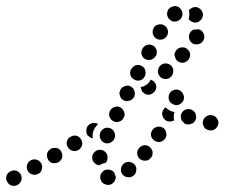

<svg xmlns="http://www.w3.org/2000/svg" viewBox="-44 -570 730 624"><path d="M20 25Q24 21 25 17Q27 12 26 7Q26 2 24 -2Q19 -12 9 -15Q-1 -18 -10 -13Q-15 -11 -18 -7Q-21 -4 -23 1Q-24 6 -24 11Q-24 16 -21 20Q-19 25 -15 28Q-12 31 -7 33Q-2 34 3 34Q8 34 12 31H13Q17 29 20 25ZM308 31Q313 31 317 29Q322 27 325 23Q329 20 330 15Q331 12 332 9Q332 6 332 3Q330 0 329 -3Q328 -6 328 -8Q326 -11 323 -14Q320 -16 316 -17Q311 -19 306 -19Q301 -19 296 -17Q292 -15 289 -11Q285 -8 283 -3Q280 7 284 16Q288 26 298 29Q303 31 308 31ZM399 -17Q400 -27 394 -35Q390 -39 386 -41Q381 -43 377 -44Q372 -44 367 -43Q362 -41 358 -38Q350 -31 349 -21Q348 -10 355 -2Q358 1 363 4Q367 6 372 6Q377 7 382 5Q386 4 390 1L391 0Q398 -6 399 -17ZM88 -11Q91 -15 92 -20Q93 -25 93 -30Q92 -35 90 -39Q85 -48 75 -51Q65 -54 56 -49Q47 -44 44 -34Q41 -24 46 -15Q51 -6 61 -3Q71 0 80 -5Q85 -7 88 -11ZM267 -37Q263 -40 260 -44Q257 -48 256 -53Q255 -58 256 -63Q257 -68 260 -72Q263 -76 267 -79Q271 -82 276 -83Q281 -83 286 -83Q296 -80 302 -72Q307 -63 305 -53Q305 -49 303 -46Q302 -44 300 -41Q293 -40 287 -37Q283 -35 279 -33Q278 -33 277 -33Q277 -33 276 -33Q271 -34 267 -37ZM158 -58Q160 -68 155 -77Q153 -82 149 -85Q145 -88 140 -89Q135 -90 130 -89Q125 -89 121 -86Q112 -81 109 -71Q107 -61 112 -52Q114 -47 118 -44Q122 -41 127 -40Q132 -39 137 -40Q142 -40 146 -43Q155 -48 158 -58ZM451 -65Q452 -70 452 -75Q452 -80 449 -84Q447 -89 443 -92Q435 -99 425 -98Q415 -97 408 -89Q401 -81 402 -70Q403 -60 411 -53Q415 -50 419 -49Q424 -47 429 -48Q434 -48 438 -50Q443 -53 446 -57Q450 -61 451 -65ZM223 -99Q225 -109 219 -118Q214 -126 204 -129Q194 -131 185 -125H184Q176 -120 173 -109Q171 -99 177 -91Q182 -82 192 -80Q203 -77 211 -83H212Q220 -89 223 -99ZM282 -120Q286 -110 295 -106Q300 -104 305 -104Q310 -104 314 -106Q319 -108 323 -112Q326 -115 328 -120Q332 -130 328 -139Q324 -149 315 -153Q310 -155 305 -155Q300 -155 295 -153Q291 -151 287 -147Q284 -144 282 -139Q278 -129 282 -120ZM496 -139Q494 -149 486 -155Q481 -157 477 -158Q472 -159 467 -158Q462 -157 458 -154Q454 -152 451 -147Q445 -138 447 -128Q450 -118 458 -113Q462 -110 467 -109Q472 -108 477 -109Q482 -110 486 -113Q490 -116 493 -120Q499 -129 496 -139ZM271 -163Q273 -165 275 -167Q273 -168 271 -169Q268 -170 266 -170Q261 -171 256 -170Q251 -169 247 -166Q238 -160 237 -150Q235 -140 240 -131Q244 -127 248 -124Q253 -121 258 -121Q257 -125 257 -130Q257 -139 261 -147V-148Q265 -156 271 -163ZM658 -153Q665 -160 666 -171Q666 -176 664 -180Q662 -185 658 -189Q655 -192 650 -194Q646 -196 641 -196H640Q630 -196 623 -189Q615 -182 615 -171Q615 -166 617 -162Q619 -157 622 -153Q626 -150 631 -148Q635 -146 640 -146Q651 -146 658 -153ZM563 -166Q568 -165 572 -166Q577 -167 582 -169Q586 -172 589 -176Q595 -184 593 -194Q592 -205 583 -211Q579 -214 574 -215Q570 -216 565 -215Q560 -215 555 -212Q551 -209 548 -205Q542 -197 544 -187Q545 -177 554 -171V-170Q558 -167 563 -166ZM313 -209Q309 -200 312 -190Q316 -180 325 -176Q334 -171 344 -175Q354 -178 358 -188Q361 -192 361 -197Q361 -202 359 -207Q358 -212 354 -215Q351 -219 347 -221Q337 -226 328 -222Q318 -219 313 -209ZM508 -175Q503 -175 498 -177Q489 -181 485 -191Q481 -200 485 -210Q487 -213 489 -216Q491 -219 494 -221Q501 -214 509 -210Q516 -207 524 -206Q523 -205 522 -203Q520 -193 521 -184Q522 -181 522 -179Q521 -179 520 -178Q519 -177 517 -177Q513 -175 508 -175ZM519 -231Q528 -226 538 -230Q547 -234 552 -243Q556 -253 552 -262V-263Q548 -272 539 -277Q529 -281 520 -277Q515 -275 511 -272Q508 -268 506 -264Q504 -259 504 -254Q504 -249 505 -245Q509 -235 519 -231ZM344 -268Q344 -263 346 -259Q347 -254 350 -250Q354 -246 358 -244Q367 -239 377 -243Q387 -246 392 -255Q396 -264 393 -274Q390 -284 381 -289Q372 -294 362 -290Q352 -287 347 -278Q345 -273 344 -268ZM418 -288Q428 -291 435 -297Q442 -303 446 -311Q449 -310 452 -308Q455 -307 457 -304Q464 -297 464 -286Q463 -276 455 -269Q447 -262 437 -262Q427 -263 420 -271Q419 -272 418 -273Q417 -274 416 -276Q416 -279 415 -281Q414 -283 413 -285Q413 -285 413 -286Q413 -286 413 -287Q416 -287 418 -288ZM380 -326Q383 -316 393 -311Q402 -306 412 -309Q422 -312 426 -322H427Q429 -326 429 -331Q430 -336 428 -341Q427 -346 424 -350Q421 -353 416 -356Q412 -358 407 -359Q402 -359 397 -358Q392 -356 389 -353Q385 -350 382 -345Q377 -336 380 -326ZM519 -338Q520 -348 513 -356Q506 -363 495 -364Q485 -364 477 -357Q470 -350 469 -339Q469 -329 476 -321Q483 -314 493 -313Q504 -313 511 -320Q519 -327 519 -338ZM572 -382Q574 -387 574 -392Q574 -397 572 -401Q570 -406 566 -409Q559 -417 548 -416Q538 -416 531 -409L530 -408Q527 -405 525 -400Q523 -396 523 -391Q524 -386 526 -381Q528 -377 531 -373Q539 -366 549 -366Q559 -366 566 -374H567Q570 -378 572 -382ZM416 -393Q419 -383 428 -378Q437 -373 447 -376Q457 -379 462 -388H463Q467 -397 465 -407Q462 -417 453 -422Q444 -427 434 -424Q424 -421 419 -412Q414 -403 416 -393ZM620 -449Q620 -454 619 -458Q617 -463 614 -467Q611 -471 607 -473Q605 -474 603 -474Q602 -475 600 -475Q594 -474 587 -474Q582 -473 579 -470Q575 -467 573 -462Q570 -458 570 -453Q570 -448 571 -443Q573 -438 576 -434Q579 -431 583 -428Q593 -424 603 -427Q612 -430 617 -439Q620 -444 620 -449ZM453 -459Q456 -449 465 -444Q474 -439 484 -442Q494 -445 499 -454Q504 -463 501 -473Q498 -483 489 -488Q480 -493 470 -490Q460 -488 455 -479V-478Q450 -469 453 -459ZM594 -547Q604 -545 610 -537L611 -536Q614 -532 615 -528Q616 -523 615 -518Q614 -513 612 -509Q609 -505 605 -502Q597 -495 587 -497Q576 -499 570 -507Q570 -508 569 -508Q569 -509 569 -509Q570 -514 571 -518Q572 -528 570 -537Q571 -538 573 -540Q574 -541 576 -542Q584 -548 594 -547ZM502 -538Q500 -533 499 -528Q498 -523 500 -519Q501 -514 504 -510Q510 -502 520 -500Q531 -499 539 -505Q547 -511 549 -522Q550 -532 544 -540Q541 -544 537 -547Q533 -549 528 -550Q523 -551 518 -549Q513 -548 509 -545Q505 -542 502 -538Z"/></svg>

Font: FRB American Cursive Dotted Black
Style: Bold Italic
Weight: 900
Italic angle: -25°
Version: Version 2.0;Modular Font Editor K font №1